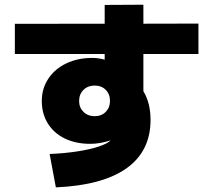

<svg xmlns="http://www.w3.org/2000/svg" viewBox="-20 -768 904 814"><path d="M448.7 -172.9Q403.8 -158.2 362.3 -158.2Q301.3 -158.2 254.6 -180.9Q208 -203.6 182.6 -244.9Q157.2 -286.1 157.2 -339.8Q157.2 -392.6 184.8 -434.3Q212.4 -476.1 261.2 -499.3Q310.1 -522.5 371.1 -522.5Q396 -522.5 423.8 -515.1V-539.1H43V-667L423.8 -667.5V-747.1L587.9 -748V-667.5L821.3 -668V-539.1H587.9V-381.3Q618.2 -331.5 618.2 -259.8Q618.2 -127 516.6 -54.7Q415 17.6 216.8 26.4L190.4 -115.2Q252.9 -117.7 307.1 -126Q361.3 -134.3 398.7 -146.7Q436 -159.2 448.7 -172.9ZM446.3 -339.8Q446.3 -369.1 428.2 -387.2Q410.2 -405.3 380.9 -405.3Q352.5 -405.3 334 -387Q315.4 -368.7 315.4 -339.8Q315.4 -312 334 -293.7Q352.5 -275.4 380.9 -275.4Q410.2 -275.4 428.2 -293.7Q446.3 -312 446.3 -339.8Z"/></svg>

Font: Pretendard GOV Black
Style: Regular
Weight: 900
Designer: Base glyphs from Inter by Rasmus Andersson; Hangeul glyphs from Noto Sans CJK(Source Han Sans) by Jang Soo-young and Kan
Foundry: Kil Hyung-jin
Version: Version 1.309